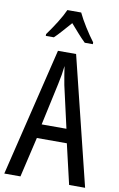

<svg xmlns="http://www.w3.org/2000/svg" viewBox="-102 -1064 653 1053"><g transform="rotate(10 225.0 -537.5)"><path d="M361 -66 309 -289H142L90 -66H0L173 -780H274L450 -66ZM240 -601Q235 -629 230.5 -655Q226 -681 223 -704Q218 -656 206 -602L155 -367H293ZM262 -1009Q278 -975 304 -933.5Q330 -892 355 -859V-849H310Q289 -869 268 -893Q247 -917 224 -943Q201 -917 178.5 -891.5Q156 -866 138 -849H93V-859Q120 -896 145.5 -936.5Q171 -977 185 -1009Z"/></g></svg>

Font: Noto Sans Malayalam UI ExtraCondensed
Style: Regular
Weight: 400
Width: 2
Designer: Jelle Bosma - Monotype Design Team
Foundry: Monotype Imaging Inc.
Version: Version 2.104; ttfautohint (v1.8.4.7-5d5b)